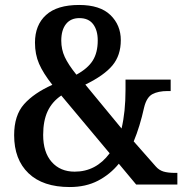

<svg xmlns="http://www.w3.org/2000/svg" viewBox="-20 -744 746 774"><path d="M37 -199Q37 -279 77 -324Q117 -369 191 -402Q154 -449 137.5 -487Q121 -525 121 -572Q121 -643 165.5 -683.5Q210 -724 299 -724Q383 -724 425 -683.5Q467 -643 467 -582Q467 -521 433.5 -480.5Q400 -440 324 -403L470 -226Q486 -293 486 -382V-423H668V-377H656Q618 -377 594.5 -364.5Q571 -352 561 -311Q544 -234 519 -174L608 -73Q621 -58 639 -52.5Q657 -47 687 -47H695V0H529L459 -84Q424 -41 375 -15.5Q326 10 261 10Q153 10 95 -45.5Q37 -101 37 -199ZM374 -581Q374 -622 355.5 -646.5Q337 -671 300 -671Q265 -671 246 -647Q227 -623 227 -580Q227 -545 241 -514.5Q255 -484 288 -443Q334 -468 354 -500Q374 -532 374 -581ZM422 -126 227 -359Q190 -334 172 -295.5Q154 -257 154 -200Q154 -130 188.5 -91Q223 -52 281 -52Q367 -52 422 -126Z"/></svg>

Font: Noto Serif NarrowSemiBold
Style: Regular
Weight: 600
Width: 4
Designer: Monotype Design Team
Foundry: Monotype Imaging Inc.
Version: Version 1.001